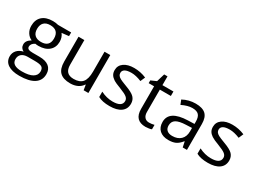

<svg xmlns="http://www.w3.org/2000/svg" viewBox="-50 -1382 3123 2345"><g transform="rotate(30 1512.0 -209.5)"><path d="M242.2 -85H336.9Q423.8 -85 470.5 -48.3Q517.1 -11.7 517.1 58.1Q517.1 147 445.8 193.6Q374.5 240.2 237.8 240.2Q132.8 240.2 75.9 201.2Q19 162.1 19 90.8Q19 42 50.5 6.3Q82 -29.3 138.2 -42Q116.7 -51.8 103.3 -71.3Q89.8 -90.8 89.8 -117.9Q89.8 -145 105.2 -167.2Q120.6 -189.5 154.8 -210Q113.8 -226.6 86.9 -268.1Q61 -309.6 61 -361.8Q61 -449.2 113.8 -497.1Q166.5 -544.9 263.2 -544.9Q304.2 -544.9 338.9 -535.2H523.9V-483.4L424.8 -472.2Q460 -427.7 460 -365.2Q460 -286.6 406.2 -239.7Q352.5 -192.9 258.8 -192.9Q236.3 -192.9 213.9 -196.8Q162.1 -169.9 162.1 -127.9Q162.1 -105.5 180.7 -95.2Q199.2 -85 242.2 -85ZM259.8 -485.4Q202.1 -485.4 171.6 -454.6Q141.1 -423.8 141.1 -366Q141.1 -308.1 172.6 -279.1Q204.1 -250 261.2 -250Q379.9 -250 379.9 -365.2Q379.9 -485.4 259.8 -485.4ZM311 -12.2H213.9Q158.2 -12.2 127.7 14.2Q97.2 40.5 97.2 86.9Q97.2 178.2 238.8 178.2Q338.9 178.2 388.9 148.4Q439 118.7 439 64.9Q439 21 412.1 4.4Q385.3 -12.2 311 -12.2Z M1075.7 0H1008.8L997.1 -71.8H992.7Q967.8 -32.2 923.8 -11.2Q879.9 9.8 822.8 9.8Q723.6 9.8 675.8 -36.9Q627.9 -83.5 627.9 -185.1V-535.2H710V-188Q710 -122.1 740 -90.1Q770 -58.1 833 -58.1Q917 -58.1 955.8 -104.2Q994.6 -150.4 994.6 -253.9V-535.2H1075.7Z M1382.8 -57.1Q1514.6 -57.1 1514.6 -139.2Q1514.6 -170.4 1487.5 -192.6Q1460.4 -214.8 1381.8 -245.1Q1306.6 -272.9 1275.1 -293.9Q1243.7 -314.9 1228.5 -340.8Q1213.4 -366.7 1213.4 -403.8Q1213.4 -468.8 1266.6 -506.8Q1319.8 -544.9 1409.2 -544.9Q1498.5 -544.9 1581.5 -509.8L1552.7 -443.8Q1472.7 -476.6 1411.4 -476.6Q1350.1 -476.6 1320.3 -459Q1290.5 -441.4 1290.5 -409.2Q1290.5 -387.7 1301.3 -372.6Q1312 -357.4 1336.4 -343.8Q1360.8 -330.1 1430.7 -304.2Q1525.9 -269.5 1559.3 -234.4Q1592.8 -199.2 1592.8 -146Q1592.8 -71.3 1536.9 -30.8Q1481 9.8 1377.7 9.8Q1274.4 9.8 1214.8 -23.9V-99.1Q1297.9 -57.1 1382.8 -57.1Z M1811 -535.2H1966.3V-472.2H1811V-157.2Q1811 -109.4 1833.7 -83.3Q1856.4 -57.1 1896 -57.1Q1935.5 -57.1 1970.2 -66.9V-4.4Q1958.5 1.5 1932.1 5.6Q1905.8 9.8 1885.3 9.8Q1730 9.8 1730 -153.8V-472.2H1653.3V-511.2L1730 -544.9L1764.2 -659.2H1811Z M2097.2 -498Q2181.2 -543.9 2277.8 -543.9Q2374.5 -543.9 2420.2 -501.2Q2465.8 -458.5 2465.8 -365.2V0H2406.2L2390.1 -76.2H2386.2Q2346.2 -25.9 2306.4 -8.1Q2266.6 9.8 2207 9.8Q2127.4 9.8 2082 -31.5Q2036.6 -72.8 2036.6 -147.9Q2036.6 -309.6 2296.4 -317.9L2387.2 -320.8V-354Q2387.2 -417.5 2360.1 -447Q2333 -476.6 2269 -476.6Q2205.1 -476.6 2122.1 -436ZM2122.1 -147Q2122.1 -103.5 2148.4 -80.3Q2174.8 -57.1 2223.1 -57.1Q2298.8 -57.1 2342 -98.9Q2385.3 -140.6 2385.3 -214.8V-263.2L2304.2 -259.8Q2207.5 -256.3 2164.8 -229.7Q2122.1 -203.1 2122.1 -147Z M2768.6 -57.1Q2900.4 -57.1 2900.4 -139.2Q2900.4 -170.4 2873.3 -192.6Q2846.2 -214.8 2767.6 -245.1Q2692.4 -272.9 2660.9 -293.9Q2629.4 -314.9 2614.3 -340.8Q2599.1 -366.7 2599.1 -403.8Q2599.1 -468.8 2652.3 -506.8Q2705.6 -544.9 2794.9 -544.9Q2884.3 -544.9 2967.3 -509.8L2938.5 -443.8Q2858.4 -476.6 2797.1 -476.6Q2735.8 -476.6 2706.1 -459Q2676.3 -441.4 2676.3 -409.2Q2676.3 -387.7 2687 -372.6Q2697.8 -357.4 2722.2 -343.8Q2746.6 -330.1 2816.4 -304.2Q2911.6 -269.5 2945.1 -234.4Q2978.5 -199.2 2978.5 -146Q2978.5 -71.3 2922.6 -30.8Q2866.7 9.8 2763.4 9.8Q2660.2 9.8 2600.6 -23.9V-99.1Q2683.6 -57.1 2768.6 -57.1Z"/></g></svg>

Font: Open Sans Hebrew
Style: Regular
Weight: 400
Foundry: Ascender Corporation, Yanek Iontef
Version: Version 2.001;PS 002.001;hotconv 1.0.70;makeotf.lib2.5.58329